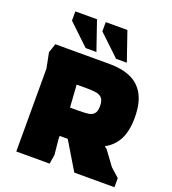

<svg xmlns="http://www.w3.org/2000/svg" viewBox="-165 -1067 1068 1191"><g transform="rotate(20 369.0 -472.0)"><path d="M80 0V-547L60 -648L80 -708H440Q521 -708 579 -682Q637 -656 668 -598.5Q699 -541 699 -447Q699 -360 670 -304Q641 -248 585 -219L602 -205L671 -111L728 -60V0H463L353 -183H300V-161L310 -61L300 0ZM300 -370H358Q393 -370 418.5 -373Q444 -376 458 -391.5Q472 -407 472 -442Q472 -479 457 -495Q442 -511 415.5 -514.5Q389 -518 354 -518H290ZM336 -750 270 -942H127V-881L265 -750ZM536 -752 470 -944H327V-883L465 -752Z"/></g></svg>

Font: Rowdies
Style: Bold
Weight: 700
Designer: Jaikishan Patel
Version: Version 1.000; ttfautohint (v1.8.3)